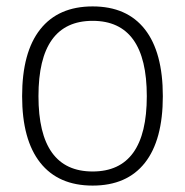

<svg xmlns="http://www.w3.org/2000/svg" viewBox="-20 -570 577 599"><path d="M269 9Q162 9 105.5 -62.5Q49 -134 49 -270Q49 -407 105.5 -478.5Q162 -550 269 -550Q376 -550 432 -478.5Q488 -407 488 -270Q488 -133 432 -62Q376 9 269 9ZM269 -35Q438 -35 438 -270Q438 -505 269 -505Q100 -505 100 -270Q100 -35 269 -35Z"/></svg>

Font: Encode Sans Narrow
Style: ExtraLight
Weight: 200
Designer: Pablo Impallari, Andres Torresi
Foundry: Pablo Impallari, Andres Torresi
Version: Version 1.000; ttfautohint (v1.00) -l 8 -r 50 -G 200 -x 14 -